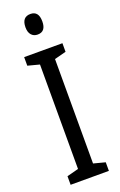

<svg xmlns="http://www.w3.org/2000/svg" viewBox="-174 -962 630 1009"><g transform="rotate(-20 141.5 -458.0)"><path d="M248 0H34V-48L99 -65V-649L34 -666V-714H248V-666L183 -649V-65L248 -48ZM142 -916Q188 -916 188 -858Q188 -801 142 -801Q120 -801 107 -816Q94 -831 94 -858Q94 -916 142 -916Z"/></g></svg>

Font: Noto Sans Myanmar ExtraCondensed
Style: Regular
Weight: 400
Width: 2
Designer: Monotype Design Team
Foundry: Monotype Imaging Inc.
Version: Version 2.107; ttfautohint (v1.8.4.7-5d5b)